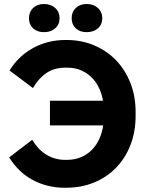

<svg xmlns="http://www.w3.org/2000/svg" viewBox="-20 -908 722 941"><path d="M303.6 12.2Q378.6 12.2 441.3 -13.7Q504 -39.6 549.1 -86.2Q594.2 -132.8 619.4 -197.4Q644.6 -262 644.6 -340.4V-359.4Q644.6 -436.8 619 -501.6Q593.4 -566.4 548.6 -612.8Q503.8 -659.2 441.6 -685.6Q379.4 -712 306.2 -712H299.8Q257.2 -712 217.5 -702.1Q177.8 -692.2 142.6 -673Q107.4 -653.8 78 -626Q48.6 -598.2 26.6 -562.6L141.6 -476.4Q168.4 -523.8 207.5 -550.1Q246.6 -576.4 299.4 -576.4H311Q351 -576.4 383.9 -560.5Q416.8 -544.6 440.4 -516.2Q464 -487.8 476.6 -448Q489.2 -408.2 489.2 -360V-340.6Q489.2 -292.8 476.6 -253Q464 -213.2 440.5 -184.8Q417 -156.4 383.6 -140.5Q350.2 -124.6 309.2 -124.6H297.6Q272.2 -124.6 248.7 -131.6Q225.2 -138.6 205.2 -151.2Q185.2 -163.8 168.2 -182Q151.2 -200.2 137.8 -222.8L25 -136.6Q47 -101 75.7 -73.2Q104.4 -45.4 139.3 -26.5Q174.2 -7.6 213.9 2.3Q253.6 12.2 297.2 12.2ZM224.8 -414.4V-293.4H527.6V-414.4ZM195.6 -750.4Q229 -750.4 250.5 -769.1Q272 -787.8 272 -818.6Q272 -849.4 250.5 -868.9Q229 -888.4 195.6 -888.4Q162.3 -888.4 142.1 -868.9Q122 -849.4 122 -818.6Q122 -787.8 142.1 -769.1Q162.3 -750.4 195.6 -750.4ZM404.8 -750.4Q438.2 -750.4 459.7 -769.1Q481.2 -787.8 481.2 -818.6Q481.2 -849.4 459.7 -868.9Q438.2 -888.4 404.8 -888.4Q371.5 -888.4 351.3 -868.9Q331.2 -849.4 331.2 -818.6Q331.2 -787.8 351.3 -769.1Q371.5 -750.4 404.8 -750.4Z"/></svg>

Font: Fixel Variable
Style: Regular
Weight: 100
Width: 3
Designer: AlfaBravo + MacPaw
Foundry: Kyrylo Tkachov, Marchela Mozhyna, Serhii Makarenko, Maria Weinstein, Zakhar Kryvoshyya
Version: Version 1.211